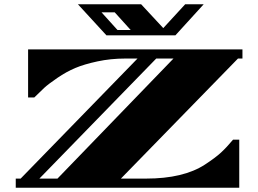

<svg xmlns="http://www.w3.org/2000/svg" viewBox="-20 -882 1213 902"><path d="M1119 -607H1098L548 -43H666Q842 -43 943 -109Q992 -141 1018.5 -165.5Q1045 -190 1075 -226H1104V0H54V-43H77L626 -607H569Q500 -607 437.5 -593.5Q375 -580 333.5 -562.5Q292 -545 249.5 -516Q207 -487 187.5 -469Q168 -451 141 -424H112V-650H1119ZM714 -607 165 -43H250L795 -607ZM804 -716H480L346 -862H643L747 -750L850 -862H937ZM532 -741H594L519 -824H457Z"/></svg>

Font: Diplomata SC
Style: Regular
Weight: 400
Width: 7
Designer: Eduardo Rodriguez Tunni
Foundry: Eduardo Rodriguez Tunni
Version: Version 1.001